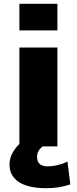

<svg xmlns="http://www.w3.org/2000/svg" viewBox="-20 -770 405 1010"><path d="M82 -610V-750H282V-610ZM205 0Q175 22 175 55Q175 105 230 105Q282 105 335 80L350 200Q292 220 225 220Q128 220 79 187.5Q30 155 30 95Q30 39 82 -13V-520H282V0Z"/></svg>

Font: M PLUS 1p Black
Style: Regular
Weight: 900
Version: Version 1.061